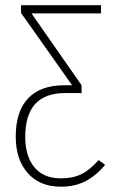

<svg xmlns="http://www.w3.org/2000/svg" viewBox="-20 -702 435 732"><path d="M356 -91.8 380.9 -73.2Q345.7 -31.7 305.4 -11Q265.1 9.8 211.9 9.8Q131.8 9.8 85.9 -42Q40 -93.8 40 -181.2Q40 -277.3 87.2 -327.1Q134.3 -377 226.1 -377H254.9L60.1 -652.8V-682.1H365.2V-650.9H100.1L291 -377V-347.2H228Q76.2 -347.2 76.2 -180.2Q76.2 -106.4 111.1 -64.2Q146 -22 212.9 -22Q257.3 -22 289.8 -37.8Q322.3 -53.7 356 -91.8Z"/></svg>

Font: Fira Sans Compressed UltraLight
Style: Regular
Weight: 200
Width: 1
Designer: Carrois Corporate & Edenspiekermann AG
Foundry: Carrois Corporate GbR & Edenspiekermann AG
Version: Version 4.203;PS 004.203;hotconv 1.0.88;makeotf.lib2.5.64775